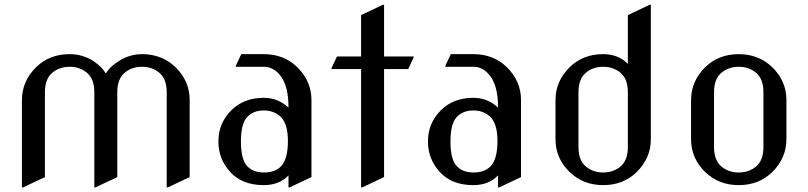

<svg xmlns="http://www.w3.org/2000/svg" viewBox="-20 -777 3436 816"><path d="M73.2 19.5V-351.6Q73.2 -432.1 133.8 -491.7Q190.4 -546.9 275.9 -546.9Q353.5 -546.9 410.2 -490.2Q420.9 -479.5 429.7 -464.8Q438.5 -479 449.2 -489.7Q510.3 -546.9 583.5 -546.9Q668 -546.9 725.6 -491.7Q786.1 -433.1 786.1 -351.6V-24.4L693.4 19.5H688.5V-384.8Q688.5 -440.9 658 -467Q627.4 -493.2 583.5 -493.2Q539.6 -493.2 509 -467Q478.5 -440.9 478.5 -384.8V-24.4L385.7 19.5H380.9V-384.8Q380.9 -440.9 350.3 -467Q319.8 -493.2 275.9 -493.2Q231.9 -493.2 201.4 -467Q170.9 -440.9 170.9 -384.8V-24.4L78.1 19.5Z M1303.7 -24.4 1210.9 19.5H1206.1V-31.7Q1167 9.8 1101.1 9.8Q1009.8 9.8 959 -45.4Q908.2 -100.6 908.2 -175.8Q908.2 -253.9 963.4 -308.6Q1016.6 -361.3 1101.1 -361.3Q1161.1 -361.3 1206.1 -319.8Q1206.1 -406.2 1175.8 -449.7Q1145.5 -493.2 1101.1 -493.2H982.4V-498L1005.4 -546.9H1101.1Q1186.5 -546.9 1243.2 -491.7Q1303.7 -432.6 1303.7 -351.6ZM1003.9 -175.8Q1003.9 -99.6 1030.3 -71.3Q1055.7 -43.9 1101.6 -43.9Q1150.4 -43.9 1175.8 -71.8Q1203.6 -102.1 1203.6 -178.2Q1203.6 -249.5 1173.8 -279.8Q1144.5 -307.6 1101.1 -307.6Q1055.7 -307.6 1029.8 -278.8Q1003.9 -250 1003.9 -175.8Z M1514.6 19.5V-483.4H1389.2V-488.3L1412.1 -537.1H1514.6V-712.9L1607.4 -756.8H1612.3V-537.1H1737.8V-532.2L1714.8 -483.4H1612.3V-24.4L1519.5 19.5Z M2194.3 -24.4 2101.6 19.5H2096.7V-31.7Q2057.6 9.8 1991.7 9.8Q1900.4 9.8 1849.6 -45.4Q1798.8 -100.6 1798.8 -175.8Q1798.8 -253.9 1854 -308.6Q1907.2 -361.3 1991.7 -361.3Q2051.8 -361.3 2096.7 -319.8Q2096.7 -406.2 2066.4 -449.7Q2036.1 -493.2 1991.7 -493.2H1873V-498L1896 -546.9H1991.7Q2077.1 -546.9 2133.8 -491.7Q2194.3 -432.6 2194.3 -351.6ZM1894.5 -175.8Q1894.5 -99.6 1920.9 -71.3Q1946.3 -43.9 1992.2 -43.9Q2041 -43.9 2066.4 -71.8Q2094.2 -102.1 2094.2 -178.2Q2094.2 -249.5 2064.5 -279.8Q2035.2 -307.6 1991.7 -307.6Q1946.3 -307.6 1920.4 -278.8Q1894.5 -250 1894.5 -175.8Z M2438.5 -152.3Q2438.5 -96.2 2469 -70.1Q2499.5 -43.9 2543.5 -43.9Q2587.4 -43.9 2617.9 -70.1Q2648.4 -96.2 2648.4 -152.3V-384.8Q2648.4 -440.9 2617.9 -467Q2587.4 -493.2 2543.5 -493.2Q2499.5 -493.2 2469 -467Q2438.5 -440.9 2438.5 -384.8ZM2340.8 -185.5V-351.6Q2340.8 -432.1 2401.4 -491.7Q2458 -546.9 2543.5 -546.9Q2607.9 -546.9 2648.4 -505.4V-712.9L2741.2 -756.8H2746.1V-185.5Q2746.1 -105 2685.5 -45.4Q2628.9 9.8 2543.5 9.8Q2459 9.8 2401.4 -45.4Q2340.8 -104 2340.8 -185.5Z M2917 -185.5V-351.6Q2917 -432.1 2977.5 -491.7Q3034.2 -546.9 3119.6 -546.9Q3204.1 -546.9 3261.7 -491.7Q3322.3 -433.1 3322.3 -351.6V-185.5Q3322.3 -105 3261.7 -45.4Q3205.1 9.8 3119.6 9.8Q3035.2 9.8 2977.5 -45.4Q2917 -104 2917 -185.5ZM3014.6 -152.3Q3014.6 -96.2 3045.2 -70.1Q3075.7 -43.9 3119.6 -43.9Q3163.6 -43.9 3194.1 -70.1Q3224.6 -96.2 3224.6 -152.3V-384.8Q3224.6 -440.9 3194.1 -467Q3163.6 -493.2 3119.6 -493.2Q3075.7 -493.2 3045.2 -467Q3014.6 -440.9 3014.6 -384.8Z"/></svg>

Font: Nova Slim
Style: Book
Weight: 400
Version: Version 2.000